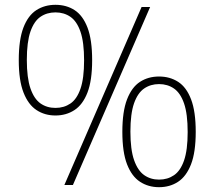

<svg xmlns="http://www.w3.org/2000/svg" viewBox="-20 -769 892 798"><path d="M247.5 0 568.5 -740H604L283 0ZM210.5 -289Q166 -289 131.8 -311.5Q97.5 -334 77.8 -384.2Q58 -434.5 58 -519Q58 -603.5 77.2 -654Q96.5 -704.5 131 -726.8Q165.5 -749 210.5 -749Q256 -749 290.2 -726.8Q324.5 -704.5 343.8 -654Q363 -603.5 363 -519Q363 -434.5 343.5 -384.2Q324 -334 289.5 -311.5Q255 -289 210.5 -289ZM210.5 -320.5Q246 -320.5 272.8 -338.8Q299.5 -357 314.5 -400.2Q329.5 -443.5 329.5 -518Q329.5 -593.5 314.5 -637Q299.5 -680.5 272.8 -699Q246 -717.5 210.5 -717.5Q175 -717.5 148.2 -699.2Q121.5 -681 106.5 -637.8Q91.5 -594.5 91.5 -520Q91.5 -445.5 106.5 -401.8Q121.5 -358 148.2 -339.2Q175 -320.5 210.5 -320.5ZM641 9Q596.5 9 562 -13.5Q527.5 -36 508 -86.2Q488.5 -136.5 488.5 -221Q488.5 -305.5 508 -356Q527.5 -406.5 561.8 -428.8Q596 -451 641 -451Q686 -451 720.5 -428.8Q755 -406.5 774.2 -356Q793.5 -305.5 793.5 -221Q793.5 -136.5 774 -86.2Q754.5 -36 720.2 -13.5Q686 9 641 9ZM641 -22.5Q676.5 -22.5 703.2 -40.8Q730 -59 745 -102.2Q760 -145.5 760 -220Q760 -295.5 745 -339Q730 -382.5 703.2 -401Q676.5 -419.5 641 -419.5Q606 -419.5 579.2 -401.2Q552.5 -383 537.2 -339.8Q522 -296.5 522 -222Q522 -147.5 537.2 -103.8Q552.5 -60 579.2 -41.2Q606 -22.5 641 -22.5Z"/></svg>

Font: Encode Sans SC Condensed Thin Thin
Style: Regular
Weight: 250
Version: Version 3.002